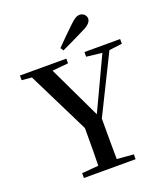

<svg xmlns="http://www.w3.org/2000/svg" viewBox="-169 -1078 1034 1194"><g transform="rotate(-20 347.5 -481.5)"><path d="M317 -809 330 -789C381 -813 433 -838 483 -863C529 -884 542 -905 542 -923C542 -943 524 -963 500 -963C479 -963 462 -952 430 -921C394 -887 355 -848 317 -809ZM449 -704 552 -692 389 -345 223 -694 329 -704V-735H22V-704L88 -698L290 -290C290 -170 290 -112 288 -41L178 -32V0H520V-32L410 -41C409 -117 409 -176 409 -309L599 -693L685 -704V-735H449Z"/></g></svg>

Font: Noto Serif SC SemiBold
Style: Regular
Weight: 600
Designer: Ryoko NISHIZUKA 西塚涼子 (kana & ideographs); Frank Grießhammer (Latin, Greek & Cyrillic); Wenlong ZHANG 张文龙 (bopomofo); San
Foundry: Adobe
Version: Version 2.001;hotconv 1.1.0;makeotfexe 2.6.0